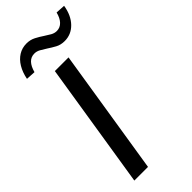

<svg xmlns="http://www.w3.org/2000/svg" viewBox="-289 -965 1013 1013"><g transform="rotate(-45 217.5 -458.5)"><path d="M45 0 157 -705H259L147 0ZM77 -777 24 -780Q32 -821 50 -851Q68 -881 94.5 -897.5Q121 -914 154 -914Q182 -914 205 -902Q228 -890 247 -877Q265 -865 281 -856Q297 -847 314 -847Q339 -847 356.5 -865.5Q374 -884 382 -917L435 -914Q425 -852 390 -816Q355 -780 306 -780Q277 -780 255 -792Q233 -804 212 -818Q195 -829 179 -838Q163 -847 146 -847Q120 -847 103 -829Q86 -811 77 -777Z"/></g></svg>

Font: Nunito Sans 10pt SemiCondensed SemiBold
Style: Italic
Weight: 600
Width: 4
Italic angle: -9°
Designer: Vernon Adams
Foundry: Vernon Adams
Version: Version 3.101;gftools[0.9.27]